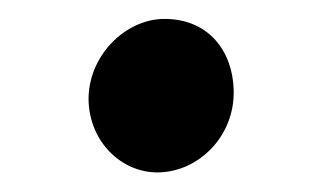

<svg xmlns="http://www.w3.org/2000/svg" viewBox="-20 -168 334 199"><path d="M71.8 -63.5C73.2 -20.5 106 10.7 143.1 10.7C185.1 10.7 223.6 -26.4 222.2 -74.7C221.2 -114.3 196.8 -148.4 150.4 -148.4C109.9 -148.4 70.8 -109.9 71.8 -63.5Z"/></svg>

Font: Merriweather Sans
Style: Regular
Weight: 400
Designer: Eben Sorkin ( eben@eyebytes.com )
Foundry: Eben Sorkin
Version: Version 1.003